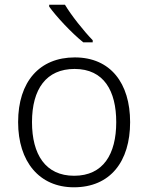

<svg xmlns="http://www.w3.org/2000/svg" viewBox="-20 -786 630 816"><path d="M256 -766H189V-758C218 -717 284 -646 334 -606H374V-615C336 -654 282 -722 256 -766ZM533 -267C533 -432 450 -542 298 -542C148 -542 57 -439 57 -267C57 -99 147 10 294 10C449 10 533 -100 533 -267ZM116 -267C116 -408 177 -493 297 -493C422 -493 474 -399 474 -267C474 -131 419 -39 295 -39C173 -39 116 -130 116 -267Z"/></svg>

Font: Noto Sans Kannada Light
Style: Regular
Weight: 300
Designer: Jelle Bosma - Monotype Design Team
Foundry: Monotype Imaging Inc.
Version: Version 2.005